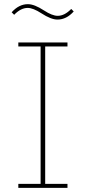

<svg xmlns="http://www.w3.org/2000/svg" viewBox="-20 -902 412 922"><path d="M256 -808Q225 -808 179 -838Q139 -864 113 -864Q80 -864 48 -831L36 -843Q71 -882 114 -882Q145 -882 191 -852Q231 -826 257 -826Q290 -826 322 -859L334 -847Q299 -808 256 -808ZM304 0H68V-19H175V-679H68V-698H304V-679H197V-19H304Z"/></svg>

Font: IBM Plex Sans Thin
Style: Regular
Weight: 100
Designer: Mike Abbink, Paul van der Laan, Pieter van Rosmalen
Foundry: Bold Monday
Version: Version 3.0